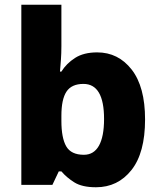

<svg xmlns="http://www.w3.org/2000/svg" viewBox="-20 -780 677 810"><path d="M239 -585Q239 -555 237 -527.5Q235 -500 233 -478H239Q260 -512 296.5 -535.5Q333 -559 390 -559Q479 -559 535.5 -486.5Q592 -414 592 -276Q592 -135 534.5 -62.5Q477 10 385 10Q326 10 293 -11Q260 -32 239 -57H228L201 0H70V-760H239ZM332 -426Q282 -426 260.5 -393.5Q239 -361 239 -292V-270Q239 -198 259.5 -162.5Q280 -127 334 -127Q376 -127 397.5 -165.5Q419 -204 419 -278Q419 -426 332 -426Z"/></svg>

Font: Noto Sans Syriac ExtraBold
Style: Regular
Weight: 800
Designer: Patrick Giasson and the Monotype Design Team
Foundry: Monotype Imaging Inc.
Version: Version 3.000; ttfautohint (v1.8.4.7-5d5b)